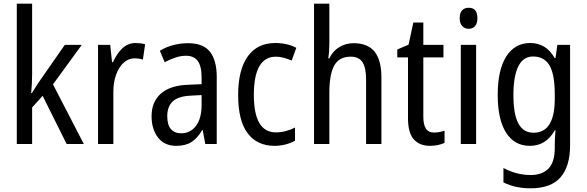

<svg xmlns="http://www.w3.org/2000/svg" viewBox="-20 -780 3178 1040"><path d="M154 -377Q154 -353 152.5 -326.5Q151 -300 149 -276H153Q162 -291 174 -310Q186 -329 196 -343L331 -537H423L267 -323L434 0H341L211 -261L154 -198V0H71V-760H154Z M715 -547Q727 -547 740 -545.5Q753 -544 766 -540L754 -457Q734 -464 709 -464Q676 -464 650 -440.5Q624 -417 609 -376Q594 -335 594 -282V0H511V-537H577L587 -443H592Q612 -489 642.5 -518Q673 -547 715 -547Z M999 -546Q1081 -546 1117.5 -499.5Q1154 -453 1154 -363V0H1092L1078 -75H1075Q1050 -32 1017.5 -11Q985 10 935 10Q870 10 835.5 -35.5Q801 -81 801 -150Q801 -229 852 -273.5Q903 -318 1002 -321L1072 -324V-359Q1072 -422 1051 -450Q1030 -478 988 -478Q960 -478 931 -468.5Q902 -459 872 -443L846 -505Q878 -525 917 -535.5Q956 -546 999 -546ZM1015 -262Q946 -259 916 -231Q886 -203 886 -151Q886 -103 906 -80.5Q926 -58 961 -58Q1011 -58 1041.5 -98Q1072 -138 1072 -213V-265Z M1468 10Q1373 10 1321.5 -58Q1270 -126 1270 -265Q1270 -402 1322 -474.5Q1374 -547 1471 -547Q1505 -547 1534 -540Q1563 -533 1585 -521L1560 -452Q1539 -461 1517 -467Q1495 -473 1475 -473Q1355 -473 1355 -266Q1355 -63 1474 -63Q1502 -63 1528 -70Q1554 -77 1578 -89V-18Q1556 -5 1526.5 2.5Q1497 10 1468 10Z M1764 -543Q1764 -500 1758 -464H1764Q1783 -504 1818 -525Q1853 -546 1895 -546Q1973 -546 2009.5 -499.5Q2046 -453 2046 -360V0H1963V-347Q1963 -413 1943.5 -443Q1924 -473 1880 -473Q1817 -473 1790.5 -425Q1764 -377 1764 -278V0H1681V-760H1764Z M2332 -62Q2346 -62 2361 -65Q2376 -68 2388 -72V-6Q2373 1 2352.5 5.5Q2332 10 2309 10Q2253 10 2221.5 -25Q2190 -60 2190 -140V-469H2132V-512L2193 -538L2219 -658H2273V-537H2382V-469H2273V-148Q2273 -105 2287 -83.5Q2301 -62 2332 -62Z M2519 -738Q2566 -738 2566 -681Q2566 -654 2553.5 -639Q2541 -624 2519 -624Q2497 -624 2483.5 -639Q2470 -654 2470 -681Q2470 -710 2483 -724Q2496 -738 2519 -738ZM2559 -537V0H2476V-537Z M2852 -547Q2894 -547 2927 -527.5Q2960 -508 2984 -466H2989L2999 -537H3068V7Q3068 120 3016.5 180Q2965 240 2854 240Q2770 240 2707 208V130Q2778 168 2854 168Q2917 168 2951 133Q2985 98 2985 22V5Q2985 -10 2986 -32Q2987 -54 2989 -74H2985Q2938 10 2850 10Q2767 10 2721.5 -61Q2676 -132 2676 -266Q2676 -402 2722.5 -474.5Q2769 -547 2852 -547ZM2867 -474Q2814 -474 2787.5 -420.5Q2761 -367 2761 -265Q2761 -161 2788 -111Q2815 -61 2870 -61Q2985 -61 2985 -245V-269Q2985 -377 2956.5 -425.5Q2928 -474 2867 -474Z"/></svg>

Font: Noto Sans Thai Looped Condensed
Style: Regular
Weight: 400
Width: 3
Designer: Sasikarn Vongin, Ben Mitchell
Foundry: The Fontpad Ltd
Version: Version 1.001; ttfautohint (v1.8.4.7-5d5b)